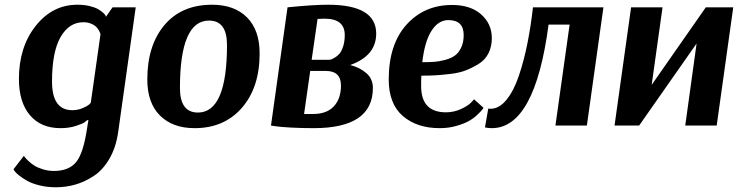

<svg xmlns="http://www.w3.org/2000/svg" viewBox="-20 -531 3121 812"><path d="M480 26Q471 91 443.5 139Q416 187 377.5 212.5Q339 238 299 249.5Q259 261 216 261Q179 261 147 253Q115 245 95.5 234Q76 223 62 212Q48 201 42 193L37 185L81 128Q83 131 86 135Q89 139 100.5 150Q112 161 125.5 169.5Q139 178 161.5 185Q184 192 208 192Q271 192 302 154.5Q333 117 349 7L350 0L354 -23H349Q345 -19 337.5 -13.5Q330 -8 301 1.5Q272 11 236 11Q153 11 106.5 -44Q60 -99 60 -197Q60 -332 131 -421.5Q202 -511 307 -511Q336 -511 358.5 -505.5Q381 -500 393.5 -493Q406 -486 414.5 -478.5Q423 -471 426 -466L428 -460L456 -500H554ZM286 -65Q308 -65 327.5 -73Q347 -81 355 -87.5Q363 -94 364 -97L405 -386Q404 -389 402.5 -393.5Q401 -398 396 -406Q391 -414 383.5 -420.5Q376 -427 362.5 -432Q349 -437 333 -437Q272 -437 236 -374Q200 -311 200 -186Q200 -65 286 -65Z M1078 -305Q1078 -161 1003 -75Q928 11 803 11Q710 11 656.5 -42.5Q603 -96 603 -195Q603 -339 675.5 -425Q748 -511 877 -511Q971 -511 1024.5 -457.5Q1078 -404 1078 -305ZM864 -444Q741 -444 741 -159Q741 -55 817 -55Q940 -55 940 -341Q940 -444 864 -444Z M1307 11Q1255 11 1210 8.5Q1165 6 1146 3L1126 0L1196 -500Q1304 -511 1367 -511Q1571 -511 1571 -389Q1571 -295 1461 -256Q1501 -246 1529 -222Q1557 -198 1557 -159Q1557 11 1307 11ZM1371 -278Q1374 -278 1378.5 -279Q1383 -280 1394.5 -286.5Q1406 -293 1415 -303Q1424 -313 1431 -334Q1438 -355 1438 -383Q1438 -452 1353 -452Q1335 -452 1323 -451L1298 -278ZM1292 -231 1266 -49H1305Q1362 -49 1392 -81.5Q1422 -114 1422 -169Q1422 -231 1358 -231Z M2025 -75Q2023 -72 2018.5 -66Q2014 -60 1998 -45Q1982 -30 1962.5 -19Q1943 -8 1910 1.5Q1877 11 1840 11Q1743 11 1683.5 -40.5Q1624 -92 1624 -195Q1624 -343 1699 -426.5Q1774 -510 1892 -510Q1970 -510 2015 -470Q2060 -430 2060 -370Q2060 -334 2046 -306Q2032 -278 2005.5 -261.5Q1979 -245 1951.5 -234Q1924 -223 1886 -218.5Q1848 -214 1821.5 -212.5Q1795 -211 1762 -211Q1761 -197 1761 -167Q1761 -56 1866 -56Q1900 -56 1930 -70Q1960 -84 1973 -98L1985 -111ZM1876 -446Q1834 -446 1805 -401Q1776 -356 1766 -268Q1796 -268 1817 -269.5Q1838 -271 1863.5 -278Q1889 -285 1904.5 -296.5Q1920 -308 1930.5 -330Q1941 -352 1941 -383Q1941 -446 1876 -446Z M2462 0H2329L2389 -427H2300Q2242 11 2060 11Q2046 11 2031 8L2045 -72Q2048 -71 2055 -71Q2091 -71 2122 -109Q2153 -147 2174.5 -211Q2196 -275 2210.5 -347.5Q2225 -420 2234 -500H2532Z M3081 -500 3011 0H2878L2926 -347L2683 0H2579L2649 -500H2782L2736 -172L2965 -500Z"/></svg>

Font: Arsenal
Style: Bold Italic
Weight: 700
Italic angle: -9.10001°
Designer: Andrij Shevchenko
Foundry: Stairsfor
Version: Version 2.001;PS 002.001;hotconv 1.0.88;makeotf.lib2.5.64775